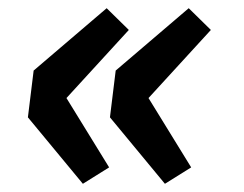

<svg xmlns="http://www.w3.org/2000/svg" viewBox="-20 -510 595 468"><path d="M48 -224 62 -338 240 -490 294 -437 142 -271 246 -102 182 -62ZM248 -224 262 -338 440 -490 494 -437 342 -271 446 -102 382 -62Z"/></svg>

Font: Nebula Sans Bold
Style: Regular
Weight: 700
Italic angle: -9°
Designer: Paul D. Hunt for Adobe (as Source Sans)
Foundry: Nebula Entertainment & Broadcasting LLC
Version: Version 1.010